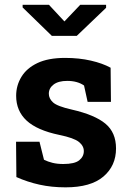

<svg xmlns="http://www.w3.org/2000/svg" viewBox="-20 -782 545 812"><path d="M257.3 10.3Q198.2 10.3 147.2 -1Q96.2 -12.2 49.3 -33.2L47.9 -182.6H147L166 -106.4Q182.6 -98.1 202.4 -93.3Q222.2 -88.4 247.6 -88.4Q295.4 -88.4 314.9 -104Q334.5 -119.6 334.5 -143.1Q334.5 -165 313.5 -181.9Q292.5 -198.7 231 -211.4Q136.7 -231 92.5 -272Q48.3 -313 48.3 -377Q48.3 -420.4 70.6 -457Q92.8 -493.7 138.4 -515.4Q184.1 -537.1 255.4 -537.1Q314.9 -537.1 364.5 -525.6Q414.1 -514.2 447.8 -495.6L449.2 -351.1H350.6L335.4 -420.4Q307.1 -439.9 264.2 -439.9Q227.1 -439.9 206.8 -424.6Q186.5 -409.2 186.5 -385.7Q186.5 -365.2 204.3 -348.9Q222.2 -332.5 282.7 -318.8Q380.9 -296.4 425.8 -259Q470.7 -221.7 470.7 -154.3Q470.7 -80.6 417.2 -35.2Q363.8 10.3 257.3 10.3ZM428.7 -761.7V-749L304.7 -630.4H199.2L75.7 -750.5V-761.7H187L252.4 -691.4L319.3 -761.7Z"/></svg>

Font: Roboto Slab
Style: Bold
Weight: 700
Designer: Google
Version: Version 2.000; ttfautohint (v1.8.1.43-b0c9)